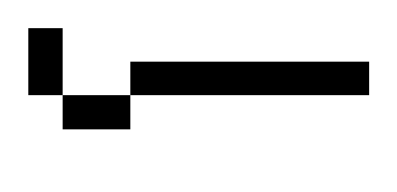

<svg xmlns="http://www.w3.org/2000/svg" viewBox="-117 -117 283 137"><g transform="rotate(90 24.5 -48.5)"><path d="M-23.9 72.8V48.3H23.9V72.8ZM23.9 48.3V0H48.3V48.3ZM0 0V-170.4H23.9V0Z"/></g></svg>

Font: FS Mondwest Regular
Style: Regular
Weight: 400
Designer: NZWStudios2024
Foundry: https://fontstruct.com
Version: Version 1.0